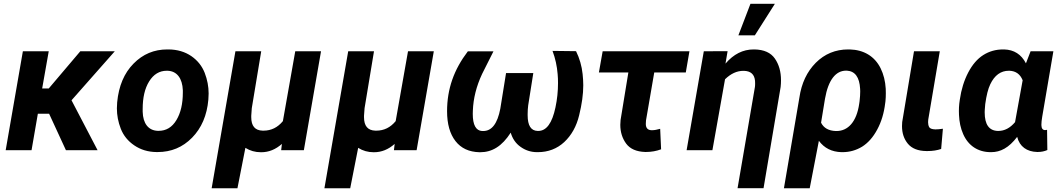

<svg xmlns="http://www.w3.org/2000/svg" viewBox="-20 -802 5665 1025"><path d="M332 0H501L361.8 -266.6L592.8 -528.3H408.7L240.2 -329.6H205.1L240.2 -528.3H102.1L10.3 0H148.4L182.1 -194.8H242.2Z M880.9 -538.1C877.9 -538.1 875.5 -538.1 873 -538.1C802.7 -538.1 742.7 -513.2 692.9 -462.4C643.1 -412.1 613.8 -343.3 605.5 -255.9C604.5 -245.1 604 -234.4 604 -223.6C604 -187 610.8 -150.4 625 -114.3C639.2 -78.1 663.1 -48.8 696.8 -25.9C730.5 -2.9 770 9.3 815.9 9.8C817.9 9.8 819.3 9.8 821.3 9.8C894 9.8 955.1 -15.6 1005.4 -66.9C1055.7 -118.2 1085 -186 1092.3 -270C1093.3 -281.2 1093.8 -292 1093.8 -302.7C1093.8 -339.8 1086.9 -376.5 1072.8 -413.1C1058.6 -449.2 1035.2 -479 1001.5 -502.4C967.8 -525.4 927.2 -537.6 880.9 -538.1ZM741.7 -205.6C741.7 -210.4 741.7 -215.3 741.7 -220.2C741.7 -280.8 752.9 -330.1 776.4 -367.7C799.8 -405.3 831.1 -424.3 870.1 -424.3C871.6 -424.3 872.6 -424.3 874 -424.3C925.3 -422.9 953.6 -382.8 956.1 -320.3C956.1 -316.4 956.1 -312 956.1 -308.1C956.1 -248 944.8 -199.2 921.9 -161.1C898.9 -122.6 867.2 -103.5 826.7 -103.5C825.2 -103.5 824.2 -103.5 822.8 -103.5C772 -105 743.2 -143.1 741.7 -205.6Z M1236.8 -528.3 1109.9 203.1H1247.6L1290 -12.7C1314.9 2.9 1342.3 10.7 1372.6 10.7C1373.5 10.7 1374 10.7 1375 10.7C1414.6 10.7 1451.2 -3.9 1484.9 -33.7L1481 0H1602.1L1693.8 -528.3H1556.2L1490.2 -155.3C1462.4 -121.6 1428.2 -104.5 1386.7 -104.5C1385.3 -104.5 1383.8 -104.5 1382.3 -104.5C1341.3 -105.5 1321.3 -129.4 1321.3 -176.3C1321.3 -178.7 1321.3 -181.6 1321.3 -184.1L1324.2 -224.6L1374.5 -528.3Z M1838.9 -528.3 1711.9 203.1H1849.6L1892.1 -12.7C1917 2.9 1944.3 10.7 1974.6 10.7C1975.6 10.7 1976.1 10.7 1977.1 10.7C2016.6 10.7 2053.2 -3.9 2086.9 -33.7L2083 0H2204.1L2295.9 -528.3H2158.2L2092.3 -155.3C2064.5 -121.6 2030.3 -104.5 1988.8 -104.5C1987.3 -104.5 1985.8 -104.5 1984.4 -104.5C1943.4 -105.5 1923.3 -129.4 1923.3 -176.3C1923.3 -178.7 1923.3 -181.6 1923.3 -184.1L1926.3 -224.6L1976.6 -528.3Z M2477.5 -527.8C2403.3 -430.2 2366.7 -327.6 2366.7 -208C2366.7 -140.1 2381.8 -86.9 2411.6 -48.8C2441.4 -10.3 2483.9 9.3 2540 10.7C2541 10.7 2542.5 10.7 2543.5 10.7C2607.4 10.7 2660.2 -21.5 2706.5 -93.8C2715.8 -62 2732.9 -36.6 2758.3 -18.6C2783.7 0 2812.5 9.8 2845.2 10.3C2847.2 10.3 2849.1 10.3 2851.1 10.3C2906.2 10.3 2953.6 -7.8 2992.2 -43.5C3030.8 -79.6 3057.6 -127.4 3071.8 -186.5C3086.4 -245.6 3093.8 -298.8 3093.8 -346.7C3093.8 -366.7 3092.3 -386.7 3090.3 -406.7C3085.9 -449.2 3074.2 -490.2 3055.2 -528.8L2929.7 -530.3C2944.8 -489.7 2953.6 -448.7 2957 -406.2C2958.5 -390.6 2959 -374.5 2959 -358.4C2959 -315.4 2954.6 -272 2945.3 -228.5C2927.7 -145 2897.5 -103 2853.5 -103C2852.5 -103 2851.1 -103 2850.1 -103C2814.5 -104 2796.9 -131.8 2796.9 -186.5C2796.9 -189 2796.9 -191.4 2796.9 -193.4C2796.9 -210 2797.9 -225.1 2799.8 -239.7L2827.1 -412.1H2681.6L2650.9 -221.7C2635.7 -142.1 2605.5 -102.5 2559.6 -102.5C2557.6 -102.5 2555.7 -102.5 2553.7 -102.5C2520.5 -104.5 2503.9 -135.3 2503.9 -193.8C2503.9 -199.7 2503.9 -205.6 2504.4 -211.9C2506.8 -276.4 2522.9 -341.3 2553.7 -407.2L2614.3 -527.8Z M3660.6 -528.3H3197.3L3177.2 -415H3334.5L3293 -161.6C3292 -152.8 3291.5 -144 3291.5 -135.7C3291.5 -96.7 3302.2 -63 3323.2 -34.7C3344.2 -6.8 3377.9 7.8 3424.3 9.3C3426.3 9.3 3427.7 9.3 3429.7 9.3C3457.5 9.3 3484.4 4.4 3509.3 -4.9L3504.4 -114.3C3487.3 -109.4 3473.1 -106.9 3462.4 -106.9C3460.4 -106.9 3458.5 -106.9 3457 -106.9C3437.5 -107.9 3427.7 -119.1 3427.7 -140.6L3428.7 -159.2L3472.7 -415H3641.1Z M3921.9 -613.3H4009.8L4116.7 -781.7H3986.3ZM3737.3 -528.3 3645.5 0H3783.2L3850.6 -378.9C3881.3 -408.7 3913.6 -423.8 3948.2 -423.8C3949.7 -423.8 3951.2 -423.8 3952.6 -423.8C3988.3 -422.4 4007.3 -404.8 4010.7 -371.1C4011.2 -366.7 4011.2 -362.3 4011.2 -357.9C4011.2 -351.6 4011.2 -345.2 4010.3 -338.4L3917.5 202.6H4056.2L4147.5 -337.9C4148.9 -350.6 4149.4 -362.3 4149.4 -374C4149.4 -418.9 4138.7 -457.5 4116.7 -489.3C4094.7 -521 4058.6 -537.1 4007.8 -538.1C4006.3 -538.1 4004.9 -538.1 4003.4 -538.1C3945.8 -538.1 3896 -512.7 3853 -462.4L3864.3 -528.8Z M4165 203.1H4302.7L4351.6 -50.3C4380.4 -11.2 4420.4 8.8 4472.2 10.3C4474.1 10.3 4476.1 10.3 4477.5 10.3C4515.6 10.3 4550.3 0.5 4582.5 -19C4614.3 -39.1 4641.1 -69.3 4663.1 -110.4C4685.1 -150.9 4699.2 -197.8 4705.6 -251L4707 -261.2C4708.5 -275.4 4709 -290 4709 -304.2C4709 -312.5 4709 -320.3 4708.5 -328.6C4706.1 -368.7 4697.3 -404.8 4681.2 -437.5C4648.9 -502.4 4590.8 -536.1 4516.1 -538.1C4513.2 -538.1 4510.7 -538.1 4507.8 -538.1C4440.4 -538.1 4382.3 -514.2 4335 -466.8C4288.1 -419.4 4258.8 -357.9 4247.6 -281.2ZM4384.3 -274.9C4401.9 -376.5 4442.4 -424.8 4496.6 -424.8C4498 -424.8 4499.5 -424.8 4501 -424.8C4544.4 -422.4 4568.4 -390.1 4571.8 -328.1C4572.3 -323.7 4572.3 -319.3 4572.3 -314.5C4572.3 -299.8 4571.3 -282.2 4568.8 -261.2L4566.9 -248C4553.2 -151.9 4507.3 -102.5 4445.8 -102.5C4444.3 -102.5 4443.4 -102.5 4441.9 -102.5C4403.3 -104 4377.4 -118.7 4363.3 -147Z M4859.4 -528.3 4796.4 -150.4C4795.9 -143.1 4795.4 -135.7 4795.4 -128.9C4795.4 -91.3 4805.7 -60.1 4826.7 -34.7C4847.7 -9.3 4880.9 3.9 4925.3 4.4C4927.7 4.4 4929.7 4.4 4932.1 4.4C4959 4.4 4983.4 0.5 5004.4 -6.8L5013.7 -114.7C4997.1 -112.3 4984.4 -111.3 4975.6 -111.3C4974.6 -111.3 4973.6 -111.3 4972.7 -111.3C4955.1 -111.8 4944.3 -116.2 4940.4 -123.5C4936.5 -130.9 4934.6 -139.6 4934.6 -149.9C4934.6 -153.8 4935.1 -158.7 4935.5 -163.6L4997.1 -528.3Z M5481.9 -528.3 5457 -463.9C5432.1 -512.2 5393.1 -536.6 5340.8 -538.1C5338.9 -538.1 5336.9 -538.1 5335.4 -538.1C5296.4 -538.1 5261.2 -528.3 5229.5 -508.3C5197.8 -488.3 5170.9 -457 5148.9 -415C5127 -373 5111.8 -324.7 5104 -270L5101.1 -248.5C5099.6 -235.4 5099.1 -222.2 5099.1 -209C5099.1 -202.1 5099.1 -195.8 5099.6 -189C5101.1 -151.4 5108.4 -116.7 5122.1 -85.9C5149.4 -23.9 5201.2 9.8 5267.6 10.3C5269 10.3 5270 10.3 5271.5 10.3C5320.8 10.3 5365.7 -12.7 5410.2 -71.3C5423.3 -18.6 5462.9 7.8 5516.1 9.3C5517.6 9.3 5519 9.3 5521 9.3C5539.1 9.3 5555.7 5.9 5571.3 -1L5569.8 -108.9C5564.9 -107.9 5561.5 -107.4 5559.6 -107.4C5559.1 -107.4 5559.1 -107.4 5558.6 -107.4C5546.4 -107.9 5540 -116.7 5539.6 -133.3C5539.6 -134.8 5539.6 -136.7 5539.6 -138.2C5539.6 -147.9 5541 -161.6 5543.9 -178.7L5603.5 -528.3ZM5239.7 -246.1C5246.1 -292.5 5254.9 -328.1 5266.6 -352.1C5289.6 -400.4 5322.8 -424.3 5365.7 -424.3C5366.7 -424.3 5368.2 -424.3 5369.1 -424.3C5402.8 -422.9 5426.3 -406.2 5439.5 -373.5L5398.9 -149.9C5372.6 -118.7 5342.8 -103 5309.6 -103C5308.6 -103 5307.6 -103 5306.6 -103C5260.3 -104.5 5236.8 -137.2 5236.8 -202.1C5236.8 -202.6 5236.8 -203.1 5236.8 -203.6L5237.3 -216.3Z"/></svg>

Font: Roboto
Style: Bold Italic
Weight: 700
Italic angle: -12°
Designer: Google
Version: Version 2.137; 2017